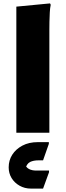

<svg xmlns="http://www.w3.org/2000/svg" viewBox="-20 -780 385 1128"><path d="M76 -741 274 -760 278 -752Q274 -734 272.5 -707Q271 -680 270.5 -652Q270 -624 270 -604V0H76ZM31 203Q31 162 52 129Q73 96 111.5 75.5Q150 55 203 55H267V65L233 162H206Q177 162 157 171.5Q137 181 127 216L124 180Q133 204 150.5 213Q168 222 192 222H268V232L233 328H162Q125 328 95 311Q65 294 48 266Q31 238 31 203Z"/></svg>

Font: Kufam ExtraBold
Style: Italic
Weight: 800
Italic angle: -11°
Designer: Artur Schmal
Foundry: Original Type
Version: Version 1.301; ttfautohint (v1.8.3)